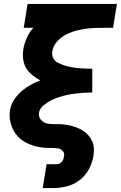

<svg xmlns="http://www.w3.org/2000/svg" viewBox="-20 -755 617 980"><path d="M198 205H250Q285 205 320 196.5Q355 188 385.5 165Q416 142 433.5 109Q451 76 457 41Q460 22 459 2.5Q458 -17 450.5 -34Q443 -51 431 -64.5Q419 -78 403.5 -88Q388 -98 370.5 -104.5Q353 -111 334.5 -115Q316 -119 296.5 -120.5Q277 -122 257.5 -121.5Q238 -121 219 -125Q200 -129 188 -144.5Q176 -160 179 -179Q182 -200 200.5 -216Q219 -232 239 -242Q259 -252 280.5 -259Q302 -266 323 -270.5Q344 -275 365.5 -277.5Q387 -280 408.5 -281.5Q430 -283 451 -283V-298V-334V-389V-404Q433 -404 414.5 -405Q396 -406 378 -407.5Q360 -409 342 -412.5Q324 -416 307.5 -421.5Q291 -427 275 -435Q259 -443 251.5 -459Q244 -475 247 -493Q251 -522 273.5 -545.5Q296 -569 324 -582Q352 -595 380.5 -601.5Q409 -608 438 -610.5Q467 -613 496 -613H557L577 -735H121L101 -613H150Q129 -589 116.5 -561Q104 -533 99 -503Q93 -469 101.5 -436.5Q110 -404 133.5 -382Q157 -360 186 -345Q150 -331 118 -310.5Q86 -290 61.5 -259.5Q37 -229 31 -193Q26 -160 34 -128.5Q42 -97 60 -72Q78 -47 105 -31.5Q132 -16 163.5 -8Q195 0 228 0Q232 0 235.5 0Q239 0 243 0Q259 0 274 2Q289 4 299.5 15Q310 26 307 41Q307 41 307 41Q307 41 307 41Q307 41 307 41Q307 41 307 41Q306 51 302 60.5Q298 70 289 76.5Q280 83 270 83H218Z"/></svg>

Font: Iosevka Sparkle Heavy
Style: Italic
Weight: 900
Italic angle: -9°
Designer: Belleve Invis
Foundry: Belleve Invis
Version: Version 4.5.0; ttfautohint (v1.8.3)